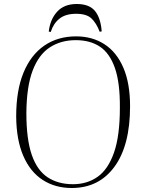

<svg xmlns="http://www.w3.org/2000/svg" viewBox="-20 -927 715 961"><path d="M61 -344Q61 -474 97.5 -563Q134 -652 201.5 -698.5Q269 -745 361 -745Q442 -745 503 -705.5Q564 -666 597.5 -588Q631 -510 631 -395Q631 -199 553 -92.5Q475 14 339 14Q256 14 193.5 -26.5Q131 -67 96.5 -147Q62 -227 61 -344ZM112 -361Q112 -230 139 -152Q166 -74 218.5 -39.5Q271 -5 345 -5Q416 -5 468.5 -42Q521 -79 550.5 -163Q580 -247 580 -388Q581 -513 555 -587Q529 -661 480 -693.5Q431 -726 359 -726Q285 -726 229.5 -690Q174 -654 143.5 -574Q113 -494 112 -361ZM479 -768Q462 -812 437.5 -835Q413 -858 361 -858Q308 -858 277.5 -833.5Q247 -809 234 -767L224 -769Q231 -830 266 -868.5Q301 -907 364 -907Q427 -907 455.5 -872Q484 -837 489 -770Z"/></svg>

Font: Literata 72pt ExtraLight
Style: Italic
Weight: 200
Italic angle: -2°
Designer: Latin by Veronika Burian and Jose Scaglione. Greek by Irene Vlachou. Cyrillic by Vera Evstafieva
Foundry: TypeTogether
Version: Version 3.002